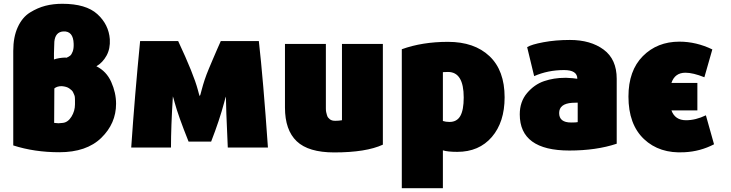

<svg xmlns="http://www.w3.org/2000/svg" viewBox="-20 -779 3859 1014"><path d="M560 -572Q563 -522 542.5 -485Q522 -448 489 -429Q542 -403 567.5 -346Q593 -289 593 -231Q593 -127 515 -51Q437 25 293 25Q162 25 50 -11V-510Q50 -584 74 -636Q98 -688 138.5 -713Q179 -738 220 -748.5Q261 -759 309 -759Q434 -759 494 -704.5Q554 -650 560 -572ZM376 -228Q376 -229 376 -237.5Q376 -246 376 -250Q376 -254 375.5 -263Q375 -272 372.5 -277Q370 -282 367 -289.5Q364 -297 358.5 -302Q353 -307 346 -312Q339 -317 329 -320Q319 -323 306 -324Q281 -324 267 -312Q267 -281 266.5 -220.5Q266 -160 266 -130Q280 -128 289 -128Q298 -128 312 -130Q339 -133 357.5 -163Q376 -193 376 -228ZM265 -465Q291 -474 325 -475Q326 -475 328 -474.5Q330 -474 331 -474Q343 -479 350.5 -485Q358 -491 364 -507Q370 -523 369 -548Q367 -616 314 -613Q272 -610 267 -559Q267 -549 266 -529.5Q265 -510 265 -498Z M1395 0H1183Q1173 -220 1173 -269Q1172 -269 1164 -238Q1139 -144 1095 -31H976Q921 -168 902 -239Q897 -259 893 -270Q883 -110 883 0H673Q692 -278 720 -562H921Q1003 -387 1025 -304Q1032 -276 1035 -271Q1037 -272 1045 -304Q1052 -331 1061 -358Q1070 -385 1083 -416Q1096 -447 1103.5 -464.5Q1111 -482 1126.5 -518Q1142 -554 1146 -562H1347Q1370 -359 1395 0Z M2002 -15Q1913 26 1745 26Q1609 26 1547 -33Q1485 -92 1485 -211V-547H1701V-278Q1701 -269 1701 -252.5Q1701 -236 1701 -228Q1701 -220 1701 -207Q1701 -194 1702.5 -187.5Q1704 -181 1706.5 -172Q1709 -163 1712.5 -158.5Q1716 -154 1721.5 -149.5Q1727 -145 1734 -143Q1741 -141 1751 -141Q1769 -141 1786 -144V-547H2002Z M2645 -265Q2645 -134 2577.5 -55.5Q2510 23 2395 23Q2344 23 2319 15V215H2102V-519Q2210 -558 2346 -558Q2485 -558 2565 -482.5Q2645 -407 2645 -265ZM2429 -264Q2429 -399 2346 -399Q2326 -399 2319 -398V-140Q2334 -135 2354 -135Q2393 -135 2411 -166.5Q2429 -198 2429 -264Z M3237 -363V-20Q3129 16 2987 16Q2725 16 2725 -175Q2725 -242 2763.5 -287.5Q2802 -333 2853.5 -350.5Q2905 -368 2963 -368H2972Q2981 -367 2988 -367Q3001 -367 3029 -363Q3029 -409 2959 -409Q2874 -409 2801 -377L2764 -530Q2786 -544 2850 -556Q2914 -568 2990 -568Q3099 -568 3168 -517Q3237 -466 3237 -363ZM3031 -134V-237Q3010 -237 3001 -236Q2933 -231 2933 -182Q2933 -132 2996 -132Q3024 -132 3031 -134Z M3663 -196H3526Q3545 -144 3603 -144Q3654 -144 3708 -170Q3723 -119 3751 -17Q3678 21 3595 25Q3463 33 3381 -44.5Q3299 -122 3299 -269Q3299 -406 3375 -482.5Q3451 -559 3568 -559Q3657 -559 3742 -518L3700 -371Q3640 -395 3600 -395Q3544 -395 3526 -341H3663Z"/></svg>

Font: Repo
Style: ExtraBlack
Weight: 1000
Designer: Stefan Peev
Foundry: Context Ltd
Version: Version 001.000